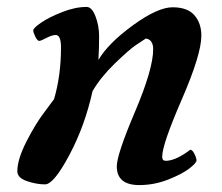

<svg xmlns="http://www.w3.org/2000/svg" viewBox="-20 -524 641 554"><path d="M247 -261Q225 -161 180 -76.5Q135 8 110 8Q85 8 57.5 -1.5Q30 -11 30 -30Q30 -64 56.5 -116Q83 -168 110 -203L136 -238Q156 -306 156 -387Q156 -423 141 -423Q130 -423 114 -414.5Q98 -406 93 -406Q88 -406 82 -418Q76 -430 76 -436.5Q76 -443 98.5 -458.5Q121 -474 159 -489Q197 -504 230 -504Q245 -504 255.5 -477Q266 -450 266 -418.5Q266 -387 264 -351Q292 -399 363.5 -451Q435 -503 478 -503Q521 -503 541 -480Q561 -457 561 -421Q561 -367 504.5 -237Q448 -107 448 -72Q448 -60 458 -60Q483 -60 518 -84L529 -92Q535 -92 541 -80Q547 -68 547 -61Q547 -54 526.5 -38Q506 -22 465.5 -6Q425 10 382 10Q317 10 317 -44Q317 -78 369.5 -201.5Q422 -325 422 -382Q422 -395 417 -403Q412 -411 401 -413Q390 -406 371.5 -393.5Q353 -381 312 -341.5Q271 -302 247 -261Z"/></svg>

Font: Clara
Style: Regular
Weight: 400
Designer: Proyecto DEMO
Foundry: Proyecto DEMO
Version: Version 1.002